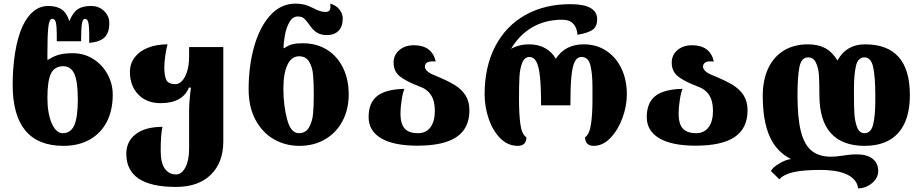

<svg xmlns="http://www.w3.org/2000/svg" viewBox="-20 -796 5090 1061"><path d="M50 -328Q50 -420 63.5 -505Q77 -590 105 -652Q158 -763 247 -763Q294 -763 322 -743Q350 -723 363 -679Q383 -727 409.5 -745Q436 -763 483 -763Q526 -763 555 -735.5Q584 -708 584 -668Q584 -615 558 -589.5Q532 -564 473 -559V-606Q473 -648 468.5 -670Q464 -692 449 -692Q437 -692 432.5 -664Q428 -636 428 -568H294Q294 -619 292.5 -644Q291 -669 285.5 -680.5Q280 -692 269 -692Q252 -692 247 -646Q242 -600 242 -508V-466H246Q279 -487 309 -494.5Q339 -502 382 -502Q444 -502 494.5 -470.5Q545 -439 574 -386Q603 -333 603 -273Q603 -186 570 -122.5Q537 -59 475.5 -24.5Q414 10 331 10Q50 10 50 -328ZM410 -247Q410 -345 391 -387.5Q372 -430 329 -430Q282 -430 262 -390Q242 -350 242 -256Q242 -169 266 -114.5Q290 -60 327 -60Q371 -60 390.5 -104Q410 -148 410 -247Z M678 54Q678 -15 730.5 -55Q783 -95 878 -95Q868 -55 868 38Q868 103 890.5 135.5Q913 168 953 168Q984 168 1004.5 129Q1025 90 1025 26V-184Q1025 -234 1035 -312H1024Q989 -226 867 -226Q790 -226 744 -274Q698 -322 698 -399Q698 -444 724 -478.5Q750 -513 797 -532Q844 -551 906 -551Q899 -528 893.5 -489.5Q888 -451 888 -425Q888 -373 900.5 -352Q913 -331 950 -331Q969 -331 986.5 -349.5Q1004 -368 1014.5 -403Q1025 -438 1025 -485V-536H1214V-15Q1214 102 1145 169.5Q1076 237 952 237Q678 237 678 54Z M1354 -303Q1354 -431 1384.5 -539Q1415 -647 1473.5 -711.5Q1532 -776 1613 -776Q1640 -776 1662 -770.5Q1684 -765 1711 -751Q1751 -730 1777 -730Q1793 -730 1799.5 -737Q1806 -744 1806 -759Q1806 -770 1805 -776Q1839 -766 1856.5 -742.5Q1874 -719 1874 -695Q1874 -648 1850 -625Q1826 -602 1787 -602Q1755 -602 1733 -615Q1711 -628 1694 -653Q1689 -659 1676.5 -676Q1664 -693 1653 -699Q1642 -705 1627 -705Q1597 -705 1579.5 -674Q1562 -643 1554.5 -602Q1547 -561 1547 -530H1551Q1574 -546 1596.5 -551.5Q1619 -557 1653 -557Q1729 -557 1786.5 -521.5Q1844 -486 1875.5 -421.5Q1907 -357 1907 -274Q1907 -192 1873 -127.5Q1839 -63 1777 -26.5Q1715 10 1635 10Q1557 10 1493.5 -26.5Q1430 -63 1392 -133.5Q1354 -204 1354 -303ZM1714 -274Q1714 -341 1710 -383.5Q1706 -426 1688 -455.5Q1670 -485 1633 -485Q1591 -485 1568.5 -438Q1546 -391 1546 -305Q1546 -214 1566.5 -137Q1587 -60 1631 -60Q1669 -60 1687.5 -92Q1706 -124 1710 -167Q1714 -210 1714 -274Z M2017 -149Q2017 -228 2064.5 -265.5Q2112 -303 2215 -305Q2206 -286 2199.5 -243Q2193 -200 2193 -168Q2193 -112 2216 -86Q2239 -60 2290 -60Q2334 -60 2358.5 -92.5Q2383 -125 2383 -184Q2383 -238 2361.5 -271Q2340 -304 2296 -319Q2223 -347 2189 -374.5Q2155 -402 2155 -450Q2155 -492 2186.5 -519Q2218 -546 2267 -546Q2367 -546 2388 -456Q2382 -457 2371 -457Q2328 -457 2328 -427Q2328 -415 2341.5 -402.5Q2355 -390 2381 -380Q2450 -352 2490.5 -327.5Q2531 -303 2552.5 -269Q2574 -235 2574 -186Q2574 -87 2503 -39Q2432 9 2287 9Q2155 9 2086 -32Q2017 -73 2017 -149Z M2658 -275Q2658 -427 2716.5 -539.5Q2775 -652 2882 -712.5Q2989 -773 3132 -773Q3280 -773 3280 -689Q3280 -651 3256 -632.5Q3232 -614 3171 -604Q3169 -642 3148 -664.5Q3127 -687 3086 -687Q2994 -687 2922 -645.5Q2850 -604 2804 -526Q2848 -551 2903 -551Q2956 -551 2994 -529Q3032 -507 3051 -471Q3079 -513 3117.5 -532Q3156 -551 3205 -551Q3277 -551 3331 -515Q3385 -479 3414.5 -416.5Q3444 -354 3444 -275Q3444 -210 3419.5 -143.5Q3395 -77 3353 -33.5Q3311 10 3261 10Q3236 10 3224.5 -3Q3213 -16 3213 -37Q3238 -55 3246 -111Q3254 -167 3254 -243V-278V-313Q3254 -390 3242.5 -435.5Q3231 -481 3194 -481Q3169 -481 3156 -455Q3143 -429 3137.5 -372.5Q3132 -316 3132 -214H2970Q2970 -313 2964 -371Q2958 -429 2944 -455Q2930 -481 2906 -481Q2878 -481 2865.5 -448.5Q2853 -416 2850.5 -371.5Q2848 -327 2848 -248Q2848 -167 2855.5 -110.5Q2863 -54 2889 -37Q2889 -16 2877.5 -3Q2866 10 2841 10Q2786 10 2744.5 -32Q2703 -74 2680.5 -140Q2658 -206 2658 -275Z M3554 -149Q3554 -228 3601.5 -265.5Q3649 -303 3752 -305Q3743 -286 3736.5 -243Q3730 -200 3730 -168Q3730 -112 3753 -86Q3776 -60 3827 -60Q3871 -60 3895.5 -92.5Q3920 -125 3920 -184Q3920 -238 3898.5 -271Q3877 -304 3833 -319Q3760 -347 3726 -374.5Q3692 -402 3692 -450Q3692 -492 3723.5 -519Q3755 -546 3804 -546Q3904 -546 3925 -456Q3919 -457 3908 -457Q3865 -457 3865 -427Q3865 -415 3878.5 -402.5Q3892 -390 3918 -380Q3987 -352 4027.5 -327.5Q4068 -303 4089.5 -269Q4111 -235 4111 -186Q4111 -87 4040 -39Q3969 9 3824 9Q3692 9 3623 -32Q3554 -73 3554 -149Z M4648 163Q4598 143 4513 143Q4418 143 4364 155.5Q4310 168 4287 195L4240 149Q4249 130 4285.5 108Q4322 86 4351 83Q4271 43 4233 -42.5Q4195 -128 4195 -267Q4195 -355 4225.5 -419Q4256 -483 4312 -517Q4368 -551 4445 -551Q4500 -551 4539 -530.5Q4578 -510 4608 -462Q4657 -551 4760 -551Q5008 -551 5008 -271Q5008 -133 4944 -61.5Q4880 10 4758 10Q4635 10 4571.5 -60Q4508 -130 4508 -271Q4508 -341 4505.5 -379.5Q4503 -418 4489.5 -448.5Q4476 -479 4446 -479Q4408 -479 4397.5 -425Q4387 -371 4387 -271Q4387 -145 4405.5 -71Q4424 3 4464.5 36.5Q4505 70 4573 70Q4596 70 4638 64Q4644 63 4666.5 60Q4689 57 4715 57Q4770 57 4801.5 81Q4833 105 4833 149Q4833 187 4799.5 215.5Q4766 244 4722 245Q4719 217 4699.5 196Q4680 175 4648 163ZM4817 -238V-271Q4817 -368 4805.5 -423.5Q4794 -479 4757 -479Q4721 -479 4710 -431.5Q4699 -384 4699 -306V-271Q4699 -208 4701.5 -166.5Q4704 -125 4716.5 -92.5Q4729 -60 4757 -60Q4794 -60 4805.5 -110Q4817 -160 4817 -238Z"/></svg>

Font: Noto Serif Georgian Black
Style: Regular
Weight: 900
Designer: Monotype Design team
Foundry: Monotype Imaging Inc.
Version: Version 1.000